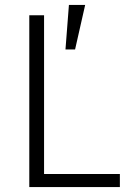

<svg xmlns="http://www.w3.org/2000/svg" viewBox="-20 -760 531 780"><path d="M99 0V-698H159V-53H467V0ZM285 -559H246L260 -740H326Z"/></svg>

Font: Plexus Sans Light
Style: Regular
Weight: 300
Version: Version 2.001;PS 002.001;hotconv 1.0.70;makeotf.lib2.5.58329